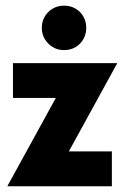

<svg xmlns="http://www.w3.org/2000/svg" viewBox="-20 -646 432 666"><path d="M6.2 0V-1.4L173.6 -306.2H25V-427.1H386.1V-425.7L218.8 -120.8H368.1V0ZM202.1 -472.2Q180.6 -472.2 163.2 -482.6Q145.8 -493.1 135.4 -510.4Q125 -527.8 125 -549.3Q125 -571.5 135.4 -588.9Q145.8 -606.2 163.2 -616.3Q180.6 -626.4 202.1 -626.4Q224.3 -626.4 241.7 -616.3Q259 -606.2 269.1 -588.9Q279.2 -571.5 279.2 -549.3Q279.2 -527.8 269.1 -510.1Q259 -492.4 241.7 -482.3Q224.3 -472.2 202.1 -472.2Z"/></svg>

Font: Afacad Flux ExtraBold
Style: Regular
Weight: 800
Designer: Kristian Moeller
Foundry: Dicotype
Version: Version 1.100